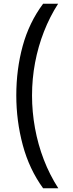

<svg xmlns="http://www.w3.org/2000/svg" viewBox="-20 -852 394 1037"><path d="M213 165Q138 62 103 -68.5Q68 -199 68 -337Q68 -477 102.5 -603.5Q137 -730 213 -832H294Q249 -762 217.5 -681.5Q186 -601 169.5 -514Q153 -427 153 -336Q153 -248 169 -160Q185 -72 216.5 10Q248 92 295 165Z"/></svg>

Font: hin115
Style: Book
Weight: 400
Designer: Jelle Bosma - Monotype Design Team
Foundry: Monotype Imaging Inc.
Version: Version 2.003